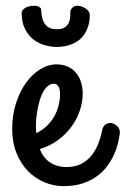

<svg xmlns="http://www.w3.org/2000/svg" viewBox="-20 -614 433 662"><path d="M265.1 -291Q265.1 -263.2 255.6 -233.9Q246.1 -204.6 227.3 -178.5Q208.5 -152.3 180.9 -131.6Q153.3 -110.8 117.2 -100.1Q122.1 -87.4 130.1 -75.9Q138.2 -64.5 149.4 -56.2Q160.6 -47.9 175.5 -43Q190.4 -38.1 210 -38.1Q239.3 -38.1 260.3 -49.1Q281.2 -60.1 295.7 -78.1Q310.1 -96.2 318.8 -118.7Q327.6 -141.1 332 -164.1Q335.4 -180.7 345.9 -186.3Q356.4 -191.9 367.4 -189Q378.4 -186 386.5 -176.5Q394.5 -167 393.1 -153.8Q391.1 -138.7 386.5 -119.1Q381.8 -99.6 372.6 -79.6Q363.3 -59.6 348.9 -40.3Q334.5 -21 313.5 -5.9Q292.5 9.3 264.2 18.6Q235.8 27.8 199.2 27.8Q165 27.8 133.1 14.4Q101.1 1 76.4 -24.2Q51.8 -49.3 36.9 -86.2Q22 -123 22 -169.9Q22 -217.3 35.2 -258.1Q48.3 -298.8 69.8 -328.6Q91.3 -358.4 118.7 -375.2Q146 -392.1 174.8 -392.1Q195.8 -392.1 212.6 -384.8Q229.5 -377.4 241.2 -364Q252.9 -350.6 259 -332Q265.1 -313.5 265.1 -291ZM104 -172.9Q104 -168.5 104.5 -164.1Q105 -159.7 105 -154.8Q123.5 -163.6 138.7 -177.2Q153.8 -190.9 164.6 -208.5Q175.3 -226.1 181.2 -246.8Q187 -267.6 187 -290Q187 -306.6 181.4 -315.9Q175.8 -325.2 166 -325.2Q153.8 -325.2 144.3 -316.9Q134.8 -308.6 127.7 -295.2Q120.6 -281.7 116 -264.9Q111.3 -248 108.4 -231Q105.5 -213.9 104.5 -198.5Q103.5 -183.1 104 -172.9ZM176.8 -452.1Q158.2 -452.1 137 -457.5Q115.7 -462.9 97.4 -476.3Q79.1 -489.7 66.9 -512.7Q54.7 -535.6 54.7 -570.8Q54.7 -579.1 66.9 -586.7Q79.1 -594.2 99.6 -594.2Q107.9 -594.2 113.5 -591.1Q119.1 -587.9 121.6 -584Q122.1 -573.2 123.8 -560.8Q125.5 -548.3 130.9 -537.8Q136.2 -527.3 146.7 -520.3Q157.2 -513.2 175.8 -513.2Q193.8 -513.2 203.4 -519.8Q212.9 -526.4 217.3 -536.1Q221.7 -545.9 222.2 -556.6Q222.7 -567.4 222.7 -576.2Q224.1 -582 230.2 -588.1Q236.3 -594.2 247.6 -594.2Q254.4 -594.2 261.7 -591.6Q269 -588.9 275.4 -584.5Q281.7 -580.1 285.6 -574.7Q289.6 -569.3 289.6 -564Q289.6 -539.6 283.4 -521.7Q277.3 -503.9 267.8 -491.5Q258.3 -479 245.8 -471.2Q233.4 -463.4 220.9 -459.2Q208.5 -455.1 196.8 -453.6Q185.1 -452.1 176.8 -452.1Z"/></svg>

Font: Grand Hotel
Style: Regular
Weight: 400
Designer: Brian J. Bonislawsky & Jim Lyles for Astigmatic (AOETI)
Foundry: Astigmatic (AOETI)
Version: Version 001.000